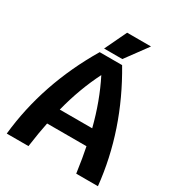

<svg xmlns="http://www.w3.org/2000/svg" viewBox="-204 -1016 1068 1149"><g transform="rotate(30 330.0 -441.5)"><path d="M466 -173H194Q180 -107 165 0H15Q53 -363 253 -700H408Q607 -365 645 0H495Q480 -107 466 -173ZM442 -283Q400 -448 330 -586Q260 -448 218 -283ZM337 -883H502L391 -732H265Z"/></g></svg>

Font: Krub
Style: Bold
Weight: 700
Version: Version 1.000; ttfautohint (v1.6)